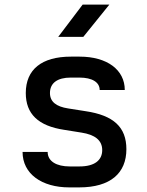

<svg xmlns="http://www.w3.org/2000/svg" viewBox="-20 -805 640 834"><path d="M342 -645 455 -785H339L233 -645ZM324 9C460 9 529 -53 529 -157C529 -253 473 -304 352 -322L276 -334C224 -342 197 -363 197 -401C197 -444 229 -468 287 -468H325C380 -468 413 -448 413 -414H522C522 -502 445 -559 326 -559H288C161 -559 92 -503 92 -401C92 -310 146 -258 259 -241L334 -229C392 -220 424 -196 424 -153C424 -109 391 -82 325 -82H283C226 -82 187 -104 187 -145H78C78 -50 161 9 281 9Z"/></svg>

Font: Tekne LDO SemiBold
Style: Regular
Weight: 600
Monospace: yes
Designer: Alessio Laiso, Mario Rullo, Paolo Rosset
Foundry: Alessio Laiso
Version: Version 1.000;hotconv 1.0.109;makeotfexe 2.5.65596